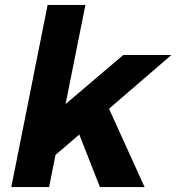

<svg xmlns="http://www.w3.org/2000/svg" viewBox="-20 -762 718 782"><path d="M569 0H387L303 -214L206 -131L180 0H26L174 -742H328L247 -338L482 -538H678L424 -319Z"/></svg>

Font: Argentum Sans SemiBold
Style: Italic
Weight: 600
Italic angle: -11°
Designer: Julieta Ulanovsky (font), Cristiano Sobral (main changes and remaster)
Foundry: Julieta Ulanovsky (font), Cristiano Sobral (main changes and remaster)
Version: Version 2.007;June 15, 2022;FontCreator 14.0.0.2814 64-bit; 